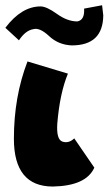

<svg xmlns="http://www.w3.org/2000/svg" viewBox="-50 -699 409 724"><path d="M206.1 -421.4Q175.3 -346.7 166 -232.4Q162.1 -172.9 185.5 -165Q209 -157.2 230 -177.2L305.7 -66.9Q274.9 2 149.4 4.4Q2.4 4.4 2.4 -175.8Q2.4 -334.5 53.7 -467.3ZM335 -679.2 339.4 -641.1Q338.4 -527.8 220.7 -527.8Q170.4 -529.8 135 -563Q99.6 -596.2 75.2 -588.9Q45.9 -584 21.5 -546.9L-29.8 -594.2Q31.2 -674.8 103 -674.8Q125.5 -674.8 164.8 -646.5Q204.1 -618.2 241.7 -618.2Q270 -623.5 267.1 -666.5Z"/></svg>

Font: Lapsus Pro (theguybrush.com)
Style: Bold
Weight: 700
Designer: Jose Roses
Version: Version 1.00 February 9, 2018, initial release